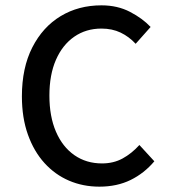

<svg xmlns="http://www.w3.org/2000/svg" viewBox="-20 -687 640 719"><path d="M352 12Q291 12 238.5 -10.5Q186 -33 146.5 -76.5Q107 -120 84.5 -183Q62 -246 62 -326Q62 -433 101 -509.5Q140 -586 207 -626.5Q274 -667 360 -667Q420 -667 467 -642.5Q514 -618 544 -586L488 -523Q463 -550 431.5 -565Q400 -580 360 -580Q302 -580 258 -549.5Q214 -519 189.5 -463Q165 -407 165 -329Q165 -251 189.5 -194Q214 -137 258.5 -106Q303 -75 362 -75Q405 -75 439 -93.5Q473 -112 502 -144L558 -83Q520 -38 469 -13Q418 12 352 12Z"/></svg>

Font: Source Code Pro ExtraLight Medium
Style: Regular
Weight: 500
Monospace: yes
Version: Version 1.018;hotconv 1.0.116;makeotfexe 2.5.65601